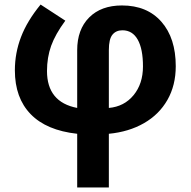

<svg xmlns="http://www.w3.org/2000/svg" viewBox="-20 -578 832 838"><path d="M604 -288.1Q604 -364.3 581.1 -405Q558.1 -445.8 514.2 -445.8Q486.3 -445.8 470.7 -426.5Q455.1 -407.2 455.1 -359.9V-106.9Q522 -112.8 563 -162.6Q604 -212.4 604 -288.1ZM316.9 240.2V5.9Q182.6 -8.8 113.8 -79.8Q44.9 -150.9 44.9 -271Q44.9 -346.7 71.8 -416.7Q98.6 -486.8 157.2 -558.1L265.1 -487.8Q221.2 -428.2 203.1 -377.7Q185.1 -327.1 185.1 -268.1Q185.1 -132.3 316.9 -106.9V-358.9Q316.9 -449.2 369.1 -501.7Q421.4 -554.2 512.2 -554.2Q622.1 -554.2 684.6 -482.9Q747.1 -411.6 747.1 -289.1Q747.1 -205.6 710.7 -141.8Q674.3 -78.1 608.2 -40.3Q542 -2.4 455.1 5.9V240.2Z"/></svg>

Font: Zoram GWebM
Style: Bold
Weight: 700
Foundry: Ascender Corporation
Version: Version 1.000